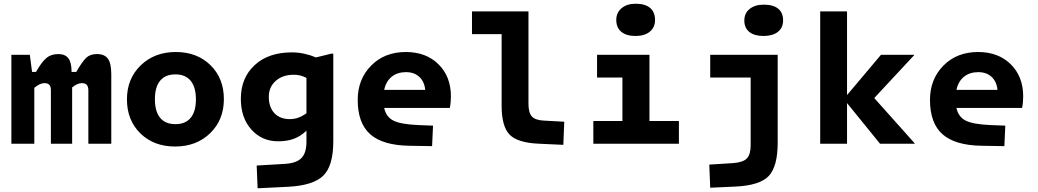

<svg xmlns="http://www.w3.org/2000/svg" viewBox="-20 -771 5566 1030"><path d="M41 -477H140L152 -385H173Q204 -439 229 -460Q254 -481 293 -481Q330 -481 347 -458Q364 -435 364 -385H389Q422 -442 443 -461.5Q464 -481 500 -481Q541 -481 559 -456Q577 -431 577 -373V0H454V-286Q454 -306 445.5 -315.5Q437 -325 419 -325Q407 -325 394.5 -319.5Q382 -314 367 -302V0H253V-288Q253 -307 244.5 -316Q236 -325 219 -325Q206 -325 193 -319Q180 -313 164 -300V0H41Z M1181 -239Q1181 -128 1107.5 -56.5Q1034 15 919 15Q805 15 733 -55.5Q661 -126 661 -238Q661 -349 735 -420.5Q809 -492 923 -492Q1037 -492 1109 -421.5Q1181 -351 1181 -239ZM811 -239Q811 -173 839 -139Q867 -105 921 -105Q975 -105 1003 -139Q1031 -173 1031 -238Q1031 -303 1003 -337.5Q975 -372 921 -372Q867 -372 839 -338Q811 -304 811 -239Z M1472 -13Q1385 -13 1328.5 -76Q1272 -139 1272 -241Q1272 -353 1346 -421.5Q1420 -490 1545 -490Q1579 -490 1611.5 -483Q1644 -476 1675 -463L1757 -483H1768V-13Q1768 119 1714 171.5Q1660 224 1526 231L1362 239L1357 117L1511 108Q1571 104 1597.5 76.5Q1624 49 1624 -10V-70Q1593 -40 1556.5 -26.5Q1520 -13 1472 -13ZM1556 -370Q1496 -370 1459 -337Q1422 -304 1422 -252Q1422 -196 1452 -164Q1482 -132 1535 -132Q1558 -132 1579.5 -139.5Q1601 -147 1624 -163V-353Q1607 -362 1591 -366Q1575 -370 1556 -370Z M2225 -100 2303 -97 2298 13 2177 11Q2034 9 1966.5 -50.5Q1899 -110 1899 -235Q1899 -346 1971 -419Q2043 -492 2157 -492Q2266 -492 2332.5 -426Q2399 -360 2399 -254Q2399 -238 2397.5 -222Q2396 -206 2393 -192H2041Q2051 -144 2090.5 -124Q2130 -104 2225 -100ZM2158 -384Q2112 -384 2081.5 -359.5Q2051 -335 2041 -289H2261Q2257 -333 2229.5 -358.5Q2202 -384 2158 -384Z M2671 -204V-588H2512V-710H2815V-214Q2815 -166 2833.5 -146Q2852 -126 2898 -124L3007 -118L3002 6L2871 0Q2756 -5 2713.5 -49Q2671 -93 2671 -204Z M3494 -664Q3494 -624 3466 -601Q3438 -578 3389 -578Q3340 -578 3313 -600.5Q3286 -623 3286 -664Q3286 -703 3314.5 -727Q3343 -751 3390 -751Q3441 -751 3467.5 -728.5Q3494 -706 3494 -664ZM3163 0V-122H3319V-355H3183V-477H3464V-122H3622V0Z M4181 -662Q4181 -622 4153 -600Q4125 -578 4076 -578Q4027 -578 4000 -599.5Q3973 -621 3973 -661Q3973 -700 4001.5 -723Q4030 -746 4077 -746Q4128 -746 4154.5 -724.5Q4181 -703 4181 -662ZM4152 -477V-6Q4152 122 4104 173Q4056 224 3924 230L3790 236L3785 112L3913 104Q3966 100 3986.5 79Q4007 58 4007 7V-355H3790V-477Z M4380 -710H4524V-261L4706 -477H4884V-475L4670 -245L4887 -2V0H4701L4524 -218V0H4380Z M5295 -100 5373 -97 5368 13 5247 11Q5104 9 5036.5 -50.5Q4969 -110 4969 -235Q4969 -346 5041 -419Q5113 -492 5227 -492Q5336 -492 5402.5 -426Q5469 -360 5469 -254Q5469 -238 5467.5 -222Q5466 -206 5463 -192H5111Q5121 -144 5160.5 -124Q5200 -104 5295 -100ZM5228 -384Q5182 -384 5151.5 -359.5Q5121 -335 5111 -289H5331Q5327 -333 5299.5 -358.5Q5272 -384 5228 -384Z"/></svg>

Font: Intel One Mono
Style: Bold
Weight: 700
Monospace: yes
Designer: Fred Shallcrass
Foundry: Frere-Jones Type LLC
Version: Version 1.400;hotconv 1.1.0;makeotfexe 2.6.0;FJTRelease1.4